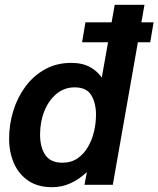

<svg xmlns="http://www.w3.org/2000/svg" viewBox="-20 -770 660 800"><path d="M197 10Q138 10 98 -17Q58 -44 38 -90Q18 -136 18 -192Q18 -252 35.5 -308.5Q53 -365 86.5 -410Q120 -455 168 -481.5Q216 -508 277 -508Q324 -508 356 -490Q388 -472 407.5 -442Q427 -412 436 -378L395 -396L458 -750H582L450 0H332L342 -53Q310 -23 274 -6.5Q238 10 197 10ZM240 -92Q277 -92 303.5 -110.5Q330 -129 347 -158.5Q364 -188 372 -223Q380 -258 380 -292Q380 -340 360.5 -373Q341 -406 291 -406Q248 -406 215.5 -379Q183 -352 165 -307.5Q147 -263 147 -209Q147 -156 169 -124Q191 -92 240 -92ZM322 -594 336 -677H620L606 -594Z"/></svg>

Font: Cabin VF Beta
Style: Italic
Weight: 400
Italic angle: -7°
Designer: Pablo Impallari
Foundry: Pablo Impallari. http://www.impallari.com Igino Marini. http://www.ikern.com
Version: Version 2.300